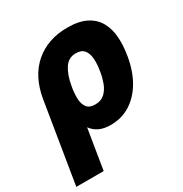

<svg xmlns="http://www.w3.org/2000/svg" viewBox="-198 -686 971 1021"><g transform="rotate(-30 287.5 -175.5)"><path d="M-23.1 203.1 57.5 -291.2Q79.2 -418 158.7 -486.2Q238.3 -554.3 358 -554.3Q429.3 -554.3 473.7 -531.4Q518.1 -508.5 540.3 -468.8Q562.5 -429 566.6 -378.2Q570.7 -327.4 561.4 -271.3L560 -261.4Q546.2 -179 510.7 -118.1Q475.1 -57.2 421.9 -23.6Q368.6 9.9 301.5 9.9Q259.6 9.9 231.2 -3.7Q202.8 -17.4 185 -42.6L144.9 203.1ZM219.5 -253.2Q215.2 -221.6 217.3 -192.5Q219.5 -163.4 234.6 -144.5Q249.6 -125.7 283.7 -125.7Q320.3 -125.7 342.3 -146.3Q364.3 -166.9 376.1 -198.3Q387.8 -229.8 392.8 -261.4L394.2 -271.3Q400.6 -309.3 398.1 -341.6Q395.6 -373.9 379.6 -393.8Q363.6 -413.7 329.2 -413.7Q283 -413.7 257.8 -373.6Q232.6 -333.5 222.7 -272Z"/></g></svg>

Font: Inter UI Extra Bold
Style: Italic
Weight: 800
Italic angle: 9.39999°
Designer: Rasmus Andersson
Foundry: rsms
Version: 3.2;8d6f07862